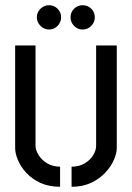

<svg xmlns="http://www.w3.org/2000/svg" viewBox="-20 -710 505 735"><path d="M296 -597Q277 -597 263.5 -611Q250 -625 250 -644Q250 -663 263.5 -676.5Q277 -690 296 -690Q316 -690 329.5 -676.5Q343 -663 343 -644Q343 -625 329.5 -611Q316 -597 296 -597ZM168 -597Q149 -597 135 -611Q121 -625 121 -644Q121 -663 135 -676.5Q149 -690 168 -690Q187 -690 200.5 -676.5Q214 -663 214 -644Q214 -625 200.5 -611Q187 -597 168 -597ZM254 5V-72Q283 -72 304 -84.5Q325 -97 336.5 -115.5Q348 -134 348 -152V-536H427V-143Q427 -124 416.5 -99Q406 -74 384 -50Q362 -26 329.5 -10.5Q297 5 254 5ZM210 5Q167 5 134.5 -10Q102 -25 80.5 -48.5Q59 -72 48.5 -97.5Q38 -123 38 -143V-536H116V-152Q116 -135 128 -116Q140 -97 161 -84.5Q182 -72 210 -72Z"/></svg>

Font: Stick No Bills
Style: Regular
Weight: 400
Version: Version 2.000